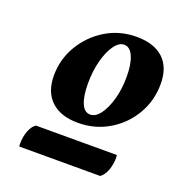

<svg xmlns="http://www.w3.org/2000/svg" viewBox="-97 -821 619 658"><g transform="rotate(20 212.5 -491.5)"><path d="M203 -391Q140 -391 105.5 -423.5Q71 -456 71 -515Q71 -576 101.5 -626.5Q132 -677 182 -707Q232 -737 293 -737Q357 -737 391 -705Q425 -673 425 -613Q425 -552 395.5 -501.5Q366 -451 315.5 -421Q265 -391 203 -391ZM233 -432Q253 -432 269.5 -454.5Q286 -477 296.5 -514Q307 -551 307 -596Q307 -643 295 -670Q283 -697 262 -697Q243 -697 226.5 -674Q210 -651 200 -613Q190 -575 190 -530Q190 -484 201 -458Q212 -432 233 -432ZM338 -246H43Q42 -249 42 -257Q42 -281 50 -302.5Q58 -324 72 -333H367Q367 -331 367.5 -328.5Q368 -326 368 -324Q368 -299 360 -277.5Q352 -256 338 -246Z"/></g></svg>

Font: Petrona
Style: Bold Italic
Weight: 700
Italic angle: -9°
Designer: Ringo R. Seeber
Foundry: Ringo R. Seeber
Version: Version 2.001; ttfautohint (v1.8.3)